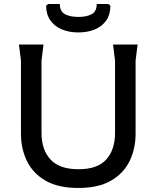

<svg xmlns="http://www.w3.org/2000/svg" viewBox="-20 -921 777 953"><path d="M369 12Q269 12 206.5 -24Q144 -60 114 -121Q84 -182 84 -258V-620L74 -700H196L186 -620V-262Q186 -178 230.5 -129.5Q275 -81 370 -81Q464 -81 507.5 -129.5Q551 -178 551 -262V-620L541 -700H663L653 -620V-258Q653 -182 623 -121Q593 -60 530.5 -24Q468 12 369 12ZM369 -760Q322 -760 286 -775.5Q250 -791 229.5 -820.5Q209 -850 209 -893L219 -901H277Q277 -864 302.5 -850.5Q328 -837 369 -837Q410 -837 435 -850.5Q460 -864 460 -901H518L528 -893Q528 -850 508 -820.5Q488 -791 452 -775.5Q416 -760 369 -760Z"/></svg>

Font: AR One Sans Medium
Style: Regular
Weight: 500
Designer: Niteesh Yadav
Foundry: Niteesh Yadav
Version: Version 1.001;gftools[0.9.33]